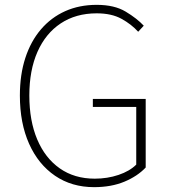

<svg xmlns="http://www.w3.org/2000/svg" viewBox="-20 -759 701 792"><path d="M368 13Q276 13 207 -34Q138 -81 100 -166Q62 -251 62 -365Q62 -451 84.5 -520Q107 -589 149 -638Q191 -687 249 -713Q307 -739 379 -739Q452 -739 498.5 -711Q545 -683 573 -653L550 -628Q522 -659 481 -681.5Q440 -704 379 -704Q293 -704 230.5 -662.5Q168 -621 134.5 -545Q101 -469 101 -365Q101 -261 133.5 -184Q166 -107 226.5 -64.5Q287 -22 371 -22Q423 -22 469 -37.5Q515 -53 542 -80V-318H363V-351H581V-68Q547 -32 493 -9.5Q439 13 368 13Z"/></svg>

Font: Noto Sans TC Thin Thin
Style: Regular
Weight: 250
Version: Version 2.004-H2;hotconv 1.0.118;makeotfexe 2.5.65603